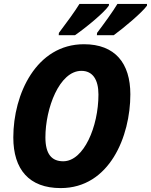

<svg xmlns="http://www.w3.org/2000/svg" viewBox="-20 -951 771 981"><path d="M476 -783 475 -771H561C612 -808 705 -886 731 -922V-931H580C556 -891 513 -832 476 -783ZM281 -783 280 -771H363C418 -809 512 -886 536 -922L537 -931H386C362 -892 319 -833 281 -783ZM290 10C540 10 646 -255 646 -469C646 -628 568 -725 409 -725C166 -725 48 -471 48 -249C48 -85 129 10 290 10ZM303 -127C244 -127 212 -164 212 -249C212 -397 283 -589 396 -589C453 -589 483 -545 483 -468C483 -304 408 -127 303 -127Z"/></svg>

Font: Noto Sans SemiCondensed ExtraBold
Style: Italic
Weight: 800
Width: 4
Italic angle: -12°
Designer: Monotype Design Team
Foundry: Monotype Imaging Inc.
Version: Version 2.013